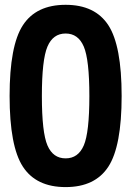

<svg xmlns="http://www.w3.org/2000/svg" viewBox="-20 -760 540 790"><path d="M175.3 -161.6Q198.2 -108.4 250 -108.4Q301.8 -108.4 324.7 -161.6Q347.7 -214.8 347.7 -364.7Q347.7 -514.6 324.7 -568.4Q301.8 -622.1 250 -622.1Q198.2 -622.1 175.3 -568.4Q152.3 -514.6 152.3 -364.7Q152.3 -214.8 175.3 -161.6ZM74.2 -656.2Q128.9 -740.2 250 -740.2Q371.1 -740.2 425.8 -656.2Q480.5 -572.3 480.5 -365.2Q480.5 -158.2 425.8 -74.2Q371.1 9.8 250 9.8Q128.9 9.8 74.2 -74.2Q19.5 -158.2 19.5 -365.2Q19.5 -572.3 74.2 -656.2Z"/></svg>

Font: Rounded Mgen+ 1m bold
Style: Bold
Weight: 700
Designer: [Source Han Sans]
Ryoko NISHIZUKA  (kana & ideographs); Paul D. Hunt (Latin, Greek & Cyrillic); Wenlong ZHANG  (bopomofo
Version: Version 1.059.20150602